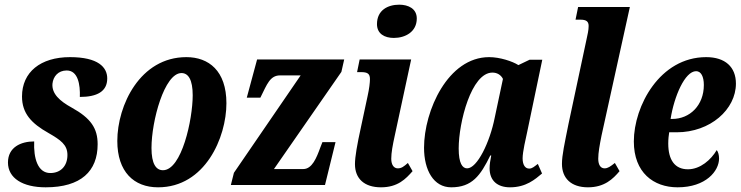

<svg xmlns="http://www.w3.org/2000/svg" viewBox="-20 -790 3163 820"><path d="M175 10C326 10 397 -59 397 -174C397 -242 368 -285 287 -330C234 -359 201 -390 204 -432C207 -463 228 -489 265 -489C313 -489 323 -429 321 -376C394 -376 438 -399 438 -455C438 -503 399 -546 279 -546C153 -546 74 -482 74 -378C74 -306 114 -263 187 -222C239 -192 268 -172 268 -128C268 -81 239 -51 195 -51C141 -51 123 -114 126 -186C69 -186 14 -161 14 -96C14 -29 77 10 175 10Z M655 10C856 10 947 -203 947 -349C947 -488 871 -546 776 -546C578 -546 481 -340 481 -188C481 -56 552 10 655 10ZM676 -63C646 -63 627 -91 627 -158C627 -273 682 -478 755 -478C784 -478 803 -450 803 -383C803 -280 756 -63 676 -63Z M966 0H1368L1413 -183H1357L1348 -160C1332 -116 1313 -68 1275 -68H1150L1438 -483L1450 -536H1078L1034 -373H1092L1094 -377C1120 -429 1133 -468 1176 -468H1264L979 -52Z M1662 -628C1711 -628 1760 -654 1760 -711C1760 -753 1724 -770 1685 -770C1637 -770 1590 -747 1590 -687C1590 -646 1622 -628 1662 -628ZM1607 10C1679 10 1713 -26 1742 -59L1722 -94C1705 -79 1695 -71 1679 -71C1662 -71 1651 -86 1651 -112C1651 -138 1657 -170 1666 -211L1736 -536H1516L1505 -482H1522C1550 -482 1560 -475 1560 -452C1560 -438 1557 -411 1550 -380L1522 -249C1505 -172 1496 -120 1496 -89C1496 -27 1536 10 1607 10Z M1907 10C1996 10 2032 -40 2074 -126H2078C2074 -105 2071 -89 2071 -71C2071 -17 2106 10 2158 10C2227 10 2265 -24 2295 -49L2277 -90C2261 -78 2253 -70 2240 -70C2224 -70 2212 -84 2212 -114C2212 -142 2226 -201 2231 -224L2296 -535H2242L2194 -512C2169 -528 2115 -546 2069 -546C1893 -546 1791 -317 1791 -159C1791 -63 1832 10 1907 10ZM1975 -71C1955 -71 1939 -92 1939 -156C1939 -267 1993 -480 2083 -480C2102 -480 2119 -471 2128 -453L2093 -288C2072 -182 2018 -71 1975 -71Z M2491 10C2562 10 2598 -26 2626 -59L2606 -94C2587 -79 2576 -71 2562 -71C2545 -71 2535 -86 2535 -112C2535 -138 2541 -171 2549 -211L2670 -760H2449L2438 -706H2459C2483 -706 2494 -699 2494 -679C2494 -661 2489 -641 2485 -622L2408 -261C2391 -176 2380 -127 2380 -90C2380 -29 2419 10 2491 10Z M2874 10C2995 10 3051 -60 3051 -113C3051 -128 3047 -142 3041 -149C3017 -108 2971 -67 2918 -67C2862 -67 2834 -107 2834 -177C2834 -197 2836 -212 2838 -225H2870C3014 -225 3123 -323 3123 -433C3123 -504 3077 -546 2996 -546C2798 -546 2687 -337 2687 -186C2687 -53 2771 10 2874 10ZM2844 -282C2859 -378 2905 -486 2953 -486C2974 -486 2986 -463 2986 -427C2986 -340 2926 -282 2851 -282Z"/></svg>

Font: Noto Serif Condensed Extra
Style: Italic
Weight: 800
Width: 3
Italic angle: -12°
Designer: Monotype Design Team
Foundry: Monotype Imaging Inc.
Version: Version 1.901